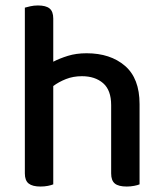

<svg xmlns="http://www.w3.org/2000/svg" viewBox="-20 -677 600 703"><path d="M387 -292Q387 -347 357.5 -372.5Q328 -398 280 -398Q248 -398 221.5 -387.5Q195 -377 175 -362V-2Q168 1 155.5 3.5Q143 6 128 6Q99 6 85 -5Q71 -16 71 -42V-649Q78 -651 91 -654Q104 -657 119 -657Q148 -657 161.5 -646Q175 -635 175 -609V-451Q198 -463 228.5 -472.5Q259 -482 297 -482Q384 -482 437.5 -436Q491 -390 491 -296V-2Q484 1 471 3.5Q458 6 444 6Q414 6 400.5 -5Q387 -16 387 -42V-292Z"/></svg>

Font: Baloo Da 2 Medium
Style: Regular
Weight: 500
Designer: Noopur Datye, Sulekha Rajkumar and Ek Type
Foundry: Ek Type
Version: Version 1.640;hotconv 1.0.111;makeotfexe 2.5.65597; ttfautoh